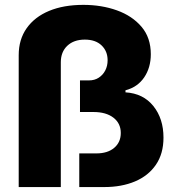

<svg xmlns="http://www.w3.org/2000/svg" viewBox="-20 -757 712 777"><path d="M55.7 0V-533.7Q55.7 -597.2 87.9 -642.8Q120.1 -688.5 178.7 -712.9Q237.3 -737.3 317.4 -737.3Q391.1 -737.3 453.1 -715.1Q515.1 -692.9 552.7 -648.7Q590.3 -604.5 590.3 -537.6Q590.3 -483.4 563.5 -443.8Q536.6 -404.3 487.8 -391.6V-383.3Q559.6 -378.9 600.6 -327.9Q641.6 -276.9 641.6 -200.2Q641.6 -134.8 610.8 -90.1Q580.1 -45.4 526.1 -22.7Q472.2 0 401.9 0H300.8V-136.2H370.1Q415.5 -136.2 442.1 -158.7Q468.8 -181.2 468.8 -218.8Q468.8 -257.8 439 -280.8Q409.2 -303.7 358.4 -303.7H303.7V-431.6H339.8Q362.8 -431.6 379.6 -442.6Q396.5 -453.6 406 -471.9Q415.5 -490.2 415.5 -513.2Q415.5 -549.8 391.1 -573.2Q366.7 -596.7 323.2 -596.7Q278.8 -596.7 252.4 -571.8Q226.1 -546.9 226.1 -504.9V0Z"/></svg>

Font: Inter 16pt ExtraBold
Style: Regular
Weight: 800
Version: Version 4.001;git-66647c0bb